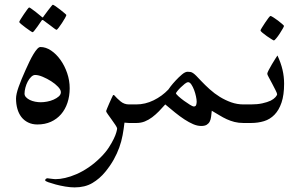

<svg xmlns="http://www.w3.org/2000/svg" viewBox="-20 -524 1301 818"><path d="M276.9 -147.9Q276.9 -114.3 267.3 -85.9Q257.8 -57.6 240 -37.1Q222.2 -16.6 196.8 -5.1Q171.4 6.3 139.2 6.3Q117.2 6.3 99.9 -2.2Q82.5 -10.7 71 -25.6Q59.6 -40.5 54 -60.5Q48.3 -80.6 48.3 -104Q48.3 -122.6 59.3 -153.6Q70.3 -184.6 88.4 -224.6Q97.2 -244.1 105.7 -262Q114.3 -279.8 122.6 -293.5Q130.9 -307.1 138.4 -315.4Q146 -323.7 152.3 -323.7Q175.3 -323.7 197.5 -308.8Q219.7 -293.9 237.5 -269Q255.4 -244.1 266.1 -212.6Q276.9 -181.2 276.9 -147.9ZM239.3 -131.3Q239.3 -141.6 227.3 -154.3Q215.3 -167 198 -178Q180.7 -189 162.1 -196.8Q143.6 -204.6 129.9 -204.6Q121.1 -204.6 112.8 -196.5Q104.5 -188.5 98.1 -176.5Q91.8 -164.6 88.1 -150.4Q84.5 -136.2 84.5 -125Q84.5 -116.7 90.8 -109.9Q97.2 -103 107.2 -98.1Q117.2 -93.3 129.6 -90.8Q142.1 -88.4 153.8 -88.4Q166 -88.4 180.7 -91.1Q195.3 -93.8 208.5 -99.6Q221.7 -105.5 230.5 -113.3Q239.3 -121.1 239.3 -131.3ZM262.7 -460Q262.7 -457.5 257.1 -447.3Q251.5 -437 244.1 -426Q236.8 -415 230 -406Q223.1 -397 220.7 -397Q219.2 -397 210.7 -403.1Q202.1 -409.2 192.4 -417Q181.2 -425.3 166 -436.5Q163.6 -439 161.6 -439Q159.7 -439 157.2 -436.5Q147.9 -422.4 140.1 -411.6Q133.3 -402.3 127.2 -394.5Q121.1 -386.7 119.1 -386.7Q117.2 -386.7 108.2 -392.8Q99.1 -398.9 88.9 -406.5Q78.6 -414.1 70.3 -421.1Q62 -428.2 62 -430.2Q62 -432.6 68.1 -442.4Q74.2 -452.1 81.8 -463.4Q89.4 -474.6 95.9 -483.4Q102.5 -492.2 104 -492.2Q106.9 -492.2 115.2 -485.8Q123.5 -479.5 132.8 -472.7Q143.6 -464.4 156.2 -453.6Q160.2 -449.7 161.6 -449.7Q163.6 -449.7 166 -454.6Q175.3 -467.8 184.1 -479Q190.9 -487.8 197.3 -495.8Q203.6 -503.9 205.1 -503.9Q207 -503.9 216.6 -497.6Q226.1 -491.2 236.1 -483.2Q246.1 -475.1 254.4 -468.3Q262.7 -461.4 262.7 -460Z M587.9 -40Q587.9 -32.2 586.9 -25.4Q585.9 -18.6 582.5 -12.7Q579.1 -6.8 572.3 -3.4Q565.4 0 553.2 0H529.8Q524.9 0 520.3 -0.7Q515.6 -1.5 510.3 -1.5Q507.3 25.4 502.4 51.8Q497.6 78.1 488.3 104Q479 129.9 464.6 155.8Q450.2 181.6 428.7 208Q404.8 237.3 373.3 255.9Q341.8 274.4 297.9 274.4Q280.3 274.4 258.3 270.8Q236.3 267.1 217.3 262Q198.2 256.8 185.3 252.2Q172.4 247.6 172.4 244.1Q172.4 240.2 175.8 237.8Q179.2 235.4 182.6 235.4Q183.1 235.4 187 236.1Q190.9 236.8 196 237.3Q201.2 237.8 206.5 238.5Q211.9 239.3 216.3 239.3Q234.9 239.3 257.6 234.1Q280.3 229 305.7 218Q331.1 207 357.4 189.2Q383.8 171.4 409.2 146Q430.2 125 443.4 104.7Q456.5 84.5 464.6 67.6Q472.7 50.8 475.8 39.1Q479 27.3 479 23.4Q479 19.5 471.7 8.5Q464.4 -2.4 455.6 -14.6Q446.8 -26.9 439.5 -37.1Q432.1 -47.4 432.1 -50.8Q432.1 -52.2 436.3 -62Q440.4 -71.8 445.3 -83.3Q450.2 -94.7 455.3 -105.5Q460.4 -116.2 461.9 -119.1H465.8Q478.5 -104.5 493.9 -91.8Q509.3 -79.1 529.8 -79.1H553.2Q565.4 -79.1 572.3 -75.7Q579.1 -72.3 582.5 -66.9Q585.9 -61.5 586.9 -54.7Q587.9 -47.9 587.9 -40Z M1076.2 -40Q1076.2 -32.2 1075.2 -25.4Q1074.2 -18.6 1070.8 -12.7Q1067.4 -6.8 1060.3 -3.4Q1053.2 0 1041 0H1017.6Q996.6 0 979.2 -4.4Q961.9 -8.8 946 -16.1Q930.2 -23.4 914.6 -33Q898.9 -42.5 882.3 -52.2Q880.9 -39.1 879.4 -26.9Q877.9 -14.6 873.5 -6.1Q869.1 2.4 860.6 7.6Q852.1 12.7 837.4 12.7Q820.8 12.7 803.2 5.1Q785.6 -2.4 766.1 -15.1Q746.6 -27.8 726.1 -44.4Q705.6 -61 684.1 -79.1Q670.9 -64 657 -49.8Q643.1 -35.6 628.2 -24.4Q613.3 -13.2 596.9 -6.6Q580.6 0 560.5 0H537.1Q524.9 0 518.1 -3.4Q511.2 -6.8 507.8 -12.7Q504.4 -18.6 503.4 -25.4Q502.4 -32.2 502.4 -40Q502.4 -47.9 503.4 -54.7Q504.4 -61.5 507.8 -66.9Q511.2 -72.3 518.3 -75.7Q525.4 -79.1 537.1 -79.1H560.5Q598.6 -79.1 634.5 -96.7Q670.4 -114.3 697.3 -142.6Q697.8 -144 707 -156Q716.3 -168 729 -181.6Q741.7 -195.3 755.4 -206.8Q769 -218.3 779.3 -218.3Q787.1 -218.3 792 -217.3Q796.9 -216.3 802.5 -212.6Q808.1 -209 816.2 -200.9Q824.2 -192.9 836.9 -179.2Q853.5 -161.6 873.5 -143.6Q893.6 -125.5 916.5 -111.3Q939.5 -97.2 964.8 -88.1Q990.2 -79.1 1017.6 -79.1H1041Q1053.2 -79.1 1060.3 -75.7Q1067.4 -72.3 1070.8 -66.9Q1074.2 -61.5 1075.2 -54.7Q1076.2 -47.9 1076.2 -40ZM817.9 -90.8Q817.9 -99.6 814.9 -113.5Q812 -127.4 806.9 -140.9Q801.8 -154.3 795.2 -164.1Q788.6 -173.8 781.7 -173.8Q775.9 -173.8 767.3 -167Q758.8 -160.2 750.2 -151.9Q741.7 -143.6 735.6 -136Q729.5 -128.4 729.5 -127.4Q729.5 -123.5 740 -114Q750.5 -104.5 763.9 -94.7Q777.3 -85 789.3 -77.6Q801.3 -70.3 805.2 -70.3Q814 -70.3 815.9 -77.4Q817.9 -84.5 817.9 -90.8Z M1190.4 -167.5Q1190.4 -119.1 1179.4 -86.9Q1168.5 -54.7 1149.4 -35.2Q1130.4 -15.6 1104.7 -7.8Q1079.1 0 1048.8 0H1025.4Q1013.2 0 1006.3 -3.4Q999.5 -6.8 996.1 -12.7Q992.7 -18.6 991.7 -25.4Q990.7 -32.2 990.7 -40Q990.7 -47.9 991.7 -54.7Q992.7 -61.5 996.1 -66.9Q999.5 -72.3 1006.6 -75.7Q1013.7 -79.1 1025.4 -79.1H1048.8Q1076.2 -79.1 1097.4 -83.7Q1118.7 -88.4 1133.3 -95.2Q1146.5 -102.1 1153.6 -110.1Q1160.6 -118.2 1160.6 -122.6Q1160.6 -126.5 1154.1 -139.4Q1147.5 -152.3 1139.9 -167Q1132.3 -181.6 1125.5 -193.8Q1118.7 -206.1 1118.7 -209.5Q1118.7 -213.9 1124.8 -225.6Q1130.9 -237.3 1138.4 -250Q1146 -262.7 1153.1 -273.9Q1160.2 -285.2 1162.1 -287.6Q1176.8 -255.9 1183.6 -226.8Q1190.4 -197.8 1190.4 -167.5ZM1189.9 -413.6Q1189.9 -411.1 1184.3 -401.4Q1178.7 -391.6 1171.4 -380.4Q1164.1 -369.1 1156.7 -360.4Q1149.4 -351.6 1147 -351.6Q1145.5 -351.6 1136.5 -357.2Q1127.4 -362.8 1116.9 -370.1Q1106.4 -377.4 1098.1 -384.5Q1089.8 -391.6 1089.8 -394Q1089.8 -396.5 1095.9 -406.2Q1102.1 -416 1109.4 -427.2Q1116.7 -438.5 1123.5 -447.3Q1130.4 -456.1 1132.3 -456.1Q1134.8 -456.1 1144.3 -450.2Q1153.8 -444.3 1164.1 -436.5Q1174.3 -428.7 1182.1 -421.9Q1189.9 -415 1189.9 -413.6Z"/></svg>

Font: Kitab
Style: Regular
Weight: 400
Designer: SIL International
Foundry: Khaled Hosny
Version: Version 1.000